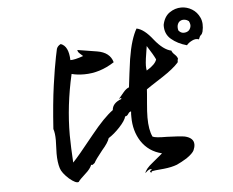

<svg xmlns="http://www.w3.org/2000/svg" viewBox="-54 -848 1108 912"><g transform="rotate(-5 500.0 -392.0)"><path d="M285 -1Q272 5 240 -22Q208 -51 201 -74Q192 -103 192 -144Q192 -155 193 -176.5Q194 -198 194 -208Q194 -242 187 -262Q195 -384 207 -468.5Q219 -553 229 -602L237 -640Q242 -654 257 -661Q294 -648 296 -581Q315 -580 358 -595Q351 -602 342.5 -609Q334 -616 333 -626L426 -611Q487 -601 500 -553Q431 -508 356 -508Q341 -508 326 -509.5Q311 -511 296 -515Q262 -367 262 -226Q262 -197 263.5 -164Q265 -131 267 -95Q279 -107 305 -138Q331 -169 371 -219Q433 -296 476 -327Q478 -360 521 -376Q521 -381 520 -382Q519 -382 517 -380Q515 -378 513 -378Q512 -378 511 -379Q513 -381 519 -388Q525 -395 534 -406Q548 -423 562 -428Q566 -461 570 -494Q574 -527 579 -561Q587 -611 598 -646Q609 -681 622 -703Q658 -696 699 -643Q740 -592 778 -584Q780 -575 792 -564Q804 -553 806 -542Q803 -539 803.5 -533.5Q804 -528 802 -525Q777 -497 725 -463Q691 -441 671 -428Q651 -415 646 -411Q646 -404 644.5 -388.5Q643 -373 641 -348Q639 -326 638 -308.5Q637 -291 637 -277Q637 -218 653 -185Q666 -178 721 -178Q784 -176 806 -172Q848 -162 848 -131Q848 -118 841.5 -103.5Q835 -89 805 -68Q792 -60 780 -53.5Q768 -47 757 -42Q744 -37 728 -33.5Q712 -30 693 -28Q644 -24 639 -22Q634 -21 634 -18Q634 -15 632 -15Q627 -18 627 -21Q627 -25 636 -29Q635 -32 630 -32Q621 -32 604 -15Q609 -35 642 -61Q665 -80 677.5 -90.5Q690 -101 691 -102Q628 -117 593 -170Q561 -220 561 -286Q561 -293 561 -299.5Q561 -306 562 -313Q554 -313 547.5 -302.5Q541 -292 532 -292Q527 -272 499 -242Q472 -213 445 -196Q439 -175 409 -141Q376 -100 368 -84Q367 -84 364 -81Q362 -79 359 -77Q356 -75 351 -77Q344 -58 320 -37Q292 -12 285 -1ZM854 -603Q810 -615 780 -640.5Q750 -666 752 -709Q760 -748 786 -766Q812 -784 842 -784Q869 -784 893 -769.5Q917 -755 929.5 -727.5Q942 -700 933 -661Q930 -650 924 -645.5Q918 -641 913 -626Q898 -632 880 -623Q862 -614 854 -603ZM653 -500Q695 -525 702 -549Q692 -571 663 -616Q651 -546 651 -523Q651 -516 651.5 -510.5Q652 -505 653 -500ZM866 -670Q874 -676 877.5 -688Q881 -700 873 -716Q863 -724 851.5 -725Q840 -726 832 -721Q824 -717 819.5 -705.5Q815 -694 819 -677Q829 -664 842.5 -663.5Q856 -663 866 -670Z"/></g></svg>

Font: Yuji Hentaigana Akari
Style: Regular
Weight: 400
Designer: Kataoka Yuji
Foundry: Kinuta Font Factory
Version: Version 3.002